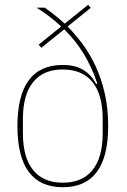

<svg xmlns="http://www.w3.org/2000/svg" viewBox="-20 -772 530 804"><path d="M360 -739 263 -661Q295 -629 325.5 -588Q356 -547 380 -495.5Q404 -444 418.5 -381.5Q433 -319 433 -244Q433 12 243 12Q53 12 53 -244Q53 -500 243 -500Q295 -500 328.5 -479.5Q362 -459 382 -421H388Q365 -490 331 -546Q297 -602 249 -649L153 -572L142 -585L236 -661Q213 -683 187.5 -702.5Q162 -722 133 -740H167Q186 -727 207 -710.5Q228 -694 251 -673L349 -752ZM243 -7Q325 -7 367.5 -60Q410 -113 410 -213V-275Q410 -375 367.5 -428Q325 -481 243 -481Q161 -481 118.5 -428Q76 -375 76 -275V-213Q76 -113 118.5 -60Q161 -7 243 -7Z"/></svg>

Font: IBM Plex Sans Condensed Thin
Style: Regular
Weight: 100
Width: 3
Designer: Mike Abbink, Paul van der Laan, Pieter van Rosmalen
Foundry: Bold Monday
Version: Version 1.3